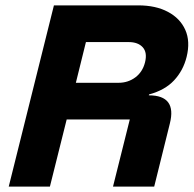

<svg xmlns="http://www.w3.org/2000/svg" viewBox="-20 -695 723 715"><path d="M12.5 0 180.8 -675H495Q560 -675 605.4 -650.8Q650.8 -626.7 670 -583.8Q689.2 -540.8 675 -483.3Q662.5 -432.5 628.3 -395.8Q594.2 -359.2 535 -343.3L534.2 -340Q639.2 -340 612.5 -235L554.2 0H400.8L463.3 -250H228.3L165.8 0ZM262.5 -386.7H421.7Q456.7 -386.7 483.8 -406.7Q510.8 -426.7 520 -462.5Q529.2 -499.2 511.7 -518.8Q494.2 -538.3 459.2 -538.3H300Z"/></svg>

Font: Funnel Sans ExtraBold
Style: Italic
Weight: 800
Italic angle: -14.036°
Version: Version 1.000; Beta; Release 5; Build 24; ttfautohint (v1.8.